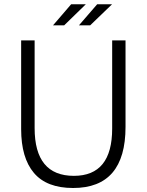

<svg xmlns="http://www.w3.org/2000/svg" viewBox="-20 -895 707 926"><path d="M323.2 -874.5H394L289.6 -772.9H235.8ZM448.7 -874.5H520.5L415 -772.9H360.8ZM82 -272V-700.2H147V-277.3Q147 -46.9 336.4 -46.9Q521 -46.9 521 -274.9V-700.2H585.4V-283.2Q585.4 11.7 332.5 11.7Q205.1 11.7 143.6 -61Q82 -133.8 82 -272Z"/></svg>

Font: Selawik Semilight
Style: Regular
Weight: 300
Designer: Aaron Bell
Foundry: Microsoft Corporation
Version: Version 1.01